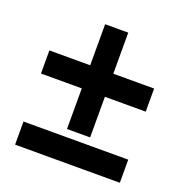

<svg xmlns="http://www.w3.org/2000/svg" viewBox="-115 -731 803 835"><g transform="rotate(20 286.0 -313.0)"><path d="M231.9 -141.1H338.9V-329.1H527.8V-436H338.9V-626H231.9V-436H43V-329.1H231.9ZM527.8 0V-106.9H43V0Z"/></g></svg>

Font: Noto Reveo Sans
Style: Bold
Weight: 700
Designer: Monotype Design team
Foundry: Monotype Imaging Inc.
Version: Version 1.04